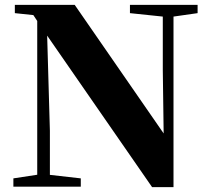

<svg xmlns="http://www.w3.org/2000/svg" viewBox="-20 -767 865 789"><path d="M35 0V-34L140 -50H171L312 -34V0ZM133 0V-718H171L185 -230V0ZM514 -713V-747H792V-713L687 -698H657ZM605 2 159 -642 156 -646 117 -705 41 -713V-747H287L673 -189L653 -182L649 -478V-747H693V2Z"/></svg>

Font: Noto Serif SC ExtraLight Black
Style: Regular
Weight: 900
Version: Version 2.002-H1;hotconv 1.1.0;makeotfexe 2.6.0